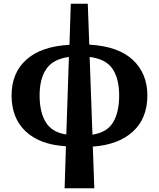

<svg xmlns="http://www.w3.org/2000/svg" viewBox="-20 -780 851 1028"><path d="M326 228 333 3Q194 -5 118 -76Q42 -147 42 -269Q42 -390 121.5 -461Q201 -532 352 -540L359 -760H450L458 -541Q614 -532 691.5 -459Q769 -386 769 -269Q769 -147 692 -76Q615 -5 477 5L485 228ZM192 -269Q192 -179 225.5 -125Q259 -71 335 -60L349 -475Q265 -464 228.5 -411.5Q192 -359 192 -269ZM618 -269Q618 -359 582.5 -411.5Q547 -464 460 -475L475 -59Q553 -71 585.5 -125Q618 -179 618 -269Z"/></svg>

Font: Noto Serif
Style: Bold
Weight: 700
Designer: Monotype Design Team
Foundry: Monotype Imaging Inc.
Version: Version 2.014